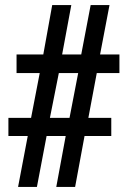

<svg xmlns="http://www.w3.org/2000/svg" viewBox="-20 -734 501 754"><path d="M51 0H125L163 -200H238L201 0H275L312 -200H417V-271H327L360 -447H449V-520H373L410 -714H336L299 -520H224L260 -714H185L150 -520H45V-447H136L102 -271H13V-200H89ZM176 -271 211 -447H287L253 -271Z"/></svg>

Font: Noto Serif Tamil ExtraCondensed ExtraBold
Style: Regular
Weight: 800
Width: 2
Designer: Indian Type Foundry, Tom Grace, and the Monotype Design Team
Foundry: Monotype Imaging Inc.
Version: Version 2.004